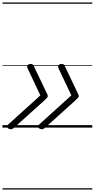

<svg xmlns="http://www.w3.org/2000/svg" viewBox="-20 -1030 765 1550"><path d="M56 11Q47 8 41.5 2.5Q36 -3 36 -9.5Q36 -16 44 -23L306 -260L203 -477Q195 -494 203.5 -504Q212 -514 228 -514Q237 -514 243.5 -510Q250 -506 253 -497L355 -283Q361 -272 363.5 -265.5Q366 -259 366 -254Q366 -247 359 -239.5Q352 -232 338 -219L97 -2Q87 8 76.5 12Q66 16 56 11ZM306 11Q297 8 291.5 2.5Q286 -3 286 -9.5Q286 -16 294 -23L556 -260L453 -477Q445 -494 453.5 -504Q462 -514 478 -514Q487 -514 493.5 -510Q500 -506 503 -497L605 -283Q611 -272 613.5 -265.5Q616 -259 616 -254Q616 -247 609 -239.5Q602 -232 588 -219L347 -2Q337 8 326.5 12Q316 16 306 11ZM0 490H725V500H0ZM0 -20H725V0H0ZM0 -505H725V-500H0ZM0 -1010H725V-1000H0Z"/></svg>

Font: Playwrite BE VLG Guides
Style: Regular
Weight: 400
Designer: Veronika Burian, José Scaglione
Foundry: TypeTogether
Version: Version 1.003